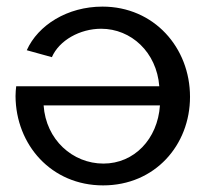

<svg xmlns="http://www.w3.org/2000/svg" viewBox="-20 -551 631 581"><path d="M292 10C449 10 555 -112 555 -258C555 -407 446 -531 290 -531C184 -531 95 -475 61 -399L137 -378C159 -429 222 -464 286 -464C377 -464 454 -393 462 -290H29C28 -283 27 -268 27 -260C28 -113 135 10 292 10ZM293 -56C200 -56 119 -128 112 -232H464C457 -130 386 -56 293 -56Z"/></svg>

Font: FIGSv2-sans-serif Medium
Style: Regular
Weight: 500
Designer: Matt McInerney, Pablo Impallari, Rodrigo Fuenzalida,Mirko Velimirovic
Foundry: Matt McInerney, Pablo Impallari, Rodrigo Fuenzalida
Version: Version 4.021;hotconv 1.0.109;makeotfexe 2.5.65596